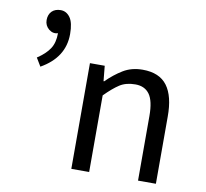

<svg xmlns="http://www.w3.org/2000/svg" viewBox="-78 -784 931 869"><g transform="rotate(10 387.5 -349.5)"><path d="M192.9 -599.6Q192.9 -491.7 85.9 -431.2L63 -469.2Q101.1 -494.1 119.6 -522Q138.2 -549.8 138.2 -594.2Q116.2 -586.9 96.2 -603Q77.1 -619.1 77.1 -644Q77.1 -668.9 91.8 -684.1Q106.9 -699.2 132.8 -699.2Q158.7 -699.2 175.8 -675.8Q192.9 -652.3 192.9 -599.6ZM304.2 -485.8H372.1L378.9 -416H381.8Q417 -451.2 455.6 -474.6Q494.1 -498 544.9 -498Q622.1 -498 657.7 -450.2Q693.4 -402.3 692.9 -308.1V0H610.8V-296.9Q610.8 -366.2 588.9 -396.5Q566.9 -426.8 523.9 -426.8Q481 -426.8 452.1 -408.2Q423.3 -389.6 386.2 -352.1V0H304.2Z"/></g></svg>

Font: SourceSansPro-Regular
Style: Regular
Weight: 400
Designer: Paul D. Hunt
Foundry: Adobe Systems Incorporated
Version: Version 1.050;PS Version 1.000;hotconv 1.0.70;makeotf.lib2.5